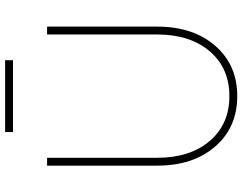

<svg xmlns="http://www.w3.org/2000/svg" viewBox="-116 -784 925 732"><g transform="rotate(-90 346.0 -417.5)"><path d="M581 -280V-700H611V-280Q611 -143 538 -59Q465 25 346 25Q227 25 154 -59Q81 -143 81 -280V-700H111V-280Q111 -155 175 -80Q239 -5 346 -5Q453 -5 517 -80Q581 -155 581 -280ZM483 -860V-830H209V-860Z"/></g></svg>

Font: Metropolitano Thin
Style: Regular
Weight: 250
Designer: Fonts by Alex Slobzheninov & Chris M. Simpson / Changes by Cristiano Sobral
Foundry: Fonts by Alex Slobzheninov & Chris M. Simpson / Changes by Cristiano Sobral
Version: Version 1.00;August 30, 2020;FontCreator 13.0.0.2681 64-bit